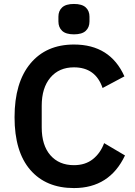

<svg xmlns="http://www.w3.org/2000/svg" viewBox="-20 -934 681 966"><path d="M273.9 -826.2V-850.1Q273.9 -879.4 292.7 -896.7Q311.5 -914.1 352.1 -914.1Q392.6 -914.1 411.4 -896.7Q430.2 -879.4 430.2 -850.1V-826.2Q430.2 -796.4 411.4 -778.8Q392.6 -761.2 352.1 -761.2Q311.5 -761.2 292.7 -778.8Q273.9 -796.4 273.9 -826.2ZM352.1 12.2Q211.4 12.2 132.3 -79.3Q53.2 -170.9 53.2 -344.2Q53.2 -518.6 132.8 -614.3Q212.4 -710 352.1 -710Q534.2 -710 606 -549.8L496.1 -491.2Q460.9 -595.2 352.1 -595.2Q277.3 -595.2 233.6 -543.7Q189.9 -492.2 189.9 -401.9V-293Q189.9 -203.1 233.4 -153.1Q276.9 -103 352.1 -103Q409.2 -103 447.3 -133.3Q485.4 -163.6 503.9 -213.9L608.9 -151.9Q531.2 12.2 352.1 12.2Z"/></svg>

Font: Anuphan SemiBold
Style: Bold
Weight: 600
Designer: Mike Abbink, Paul van der Laan, Pieter van Rosmalen, Mint Tantisuwanna
Foundry: Bold Monday; Cadson Demak
Version: Version 3.002;hotconv 1.0.109;makeotfexe 2.5.65596